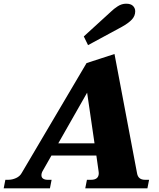

<svg xmlns="http://www.w3.org/2000/svg" viewBox="-55 -1018 859 1038"><path d="M421 -774 398 -821 547 -957Q560 -970 581.5 -984Q603 -998 627 -998Q652 -998 664 -986Q676 -974 676 -957Q676 -932 658 -912.5Q640 -893 604 -873ZM751 -46 742 0H406L415 -46H437Q479 -46 479 -82L478 -92L466 -177H223L177 -96Q169 -83 169 -71Q169 -58 178.5 -52Q188 -46 202 -46H224L215 0H-35L-26 -46H-10Q11 -46 32 -55.5Q53 -65 63 -84L413 -677L564 -726L686 -81Q692 -46 729 -46ZM456 -243 416 -517 260 -243Z"/></svg>

Font: Taviraj ExtraBold
Style: Italic
Weight: 800
Italic angle: -12°
Designer: Katatrad Team
Foundry: CadsonDemak
Version: Version 1.001